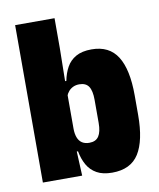

<svg xmlns="http://www.w3.org/2000/svg" viewBox="-78 -723 659 794"><g transform="rotate(-10 252.0 -326.0)"><path d="M329.5 9.5Q290 9.5 264.8 -4.8Q239.5 -19 225.2 -44.2Q211 -69.5 205 -102H163L203 -198Q203 -176 209 -160.2Q215 -144.5 227.2 -136.5Q239.5 -128.5 257.5 -128.5Q285 -128.5 297.2 -147Q309.5 -165.5 309.5 -203V-300Q309.5 -338 297.5 -356Q285.5 -374 258 -374Q244 -374 232.5 -368.8Q221 -363.5 213 -354.2Q205 -345 201 -333L172 -397H208Q214 -428.5 227.8 -453.5Q241.5 -478.5 267 -493Q292.5 -507.5 333 -507.5Q407 -507.5 441.5 -452.8Q476 -398 476 -289.5V-207Q476 -99.5 441.8 -45Q407.5 9.5 329.5 9.5ZM39.5 0V-661H205V-535L202.5 -377L203 -364V-134.5L199 -119.5L204.5 0Z"/></g></svg>

Font: Anek Odia SemiCondensed ExtraBold
Style: Regular
Weight: 800
Width: 4
Designer: Yesha Goshar & Mahesh Sahu (Odia), Yesha Goshar (Latin)
Foundry: Ek Type
Version: Version 1.003